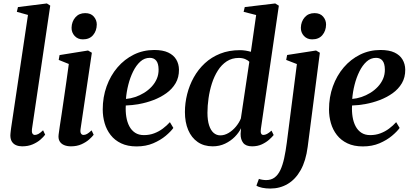

<svg xmlns="http://www.w3.org/2000/svg" viewBox="-20 -837 2384 1112"><path d="M165 -88.5Q163 -71.5 168 -63.5Q173 -55.5 182 -55.5Q191 -55.5 202 -61Q213 -66.5 229.5 -82.5L241.5 -57Q232 -44 214 -28.2Q196 -12.5 169.5 -1Q143 10.5 108 10.5Q89.5 10.5 74 4.2Q58.5 -2 49.2 -16.2Q40 -30.5 40 -53Q40 -58 40.8 -65.2Q41.5 -72.5 42.5 -81Q43.5 -89.5 44.5 -96.5L142 -750.5L77.5 -768.5L84 -796L251.5 -817L271 -804.5Z M391 10.5Q368 10.5 351 3.2Q334 -4 325.2 -19Q316.5 -34 319.5 -57.5Q321 -72.5 325.8 -103Q330.5 -133.5 336.8 -175Q343 -216.5 350 -265Q357 -313.5 364.5 -365Q372 -416.5 378.5 -466.5L320 -490L325 -518L490 -544.5L512 -531.5L446.5 -89.5Q444 -71.5 449.2 -63.5Q454.5 -55.5 463.5 -55.5Q473.5 -55.5 484 -61.2Q494.5 -67 510.5 -82L522.5 -56.5Q514 -45 496.2 -29.2Q478.5 -13.5 452 -1.5Q425.5 10.5 391 10.5ZM460 -609Q430.5 -609 412.2 -629Q394 -649 394.5 -676.5Q395.5 -712.5 416.8 -736.8Q438 -761 473.5 -761Q506 -761 523.2 -741Q540.5 -721 540.5 -695Q540 -658.5 519.2 -633.8Q498.5 -609 460 -609Z M984 -96Q969.5 -75.5 939.8 -50.5Q910 -25.5 867.5 -7.2Q825 11 771 11Q719 11 681.8 -6.8Q644.5 -24.5 620.8 -55Q597 -85.5 586 -123.8Q575 -162 575 -203Q575 -274.5 597.5 -337Q620 -399.5 660.5 -446.8Q701 -494 755.2 -520.8Q809.5 -547.5 873.5 -547.5Q923 -547.5 954.2 -532.8Q985.5 -518 1000.8 -492.2Q1016 -466.5 1016.5 -434Q1017 -389 997 -355Q977 -321 943.2 -297Q909.5 -273 868.8 -257.5Q828 -242 786.2 -234.5Q744.5 -227 708.5 -226Q706.5 -191.5 711.5 -160.5Q716.5 -129.5 729 -105.8Q741.5 -82 762.5 -68.2Q783.5 -54.5 813.5 -54.5Q845.5 -54.5 872.8 -64.8Q900 -75 923 -92.2Q946 -109.5 964 -129.5ZM847.5 -502Q816.5 -502 792.5 -480.2Q768.5 -458.5 751 -423Q733.5 -387.5 723 -345.8Q712.5 -304 709.5 -264Q735.5 -266 762.5 -275Q789.5 -284 814 -299Q838.5 -314 857.8 -334.5Q877 -355 888 -380.2Q899 -405.5 898.5 -435Q898 -469.5 884.8 -485.8Q871.5 -502 847.5 -502Z M1491 -91Q1488.5 -73.5 1492 -64.5Q1495.5 -55.5 1505.5 -55.5Q1515 -55.5 1526.2 -61.2Q1537.5 -67 1552.5 -80.5L1565 -55Q1556.5 -44 1539.2 -28.5Q1522 -13 1497 -1.2Q1472 10.5 1440 10.5Q1404 10.5 1388.5 -9.5Q1373 -29.5 1373.5 -62L1376 -94.5Q1363.5 -68.5 1339.8 -44.5Q1316 -20.5 1283.5 -5Q1251 10.5 1212 10.5Q1161 10.5 1125 -14.5Q1089 -39.5 1070 -84Q1051 -128.5 1051 -188Q1051 -240 1064 -291.8Q1077 -343.5 1102.5 -389.2Q1128 -435 1166.2 -470.5Q1204.5 -506 1255.2 -526.2Q1306 -546.5 1370 -546.5Q1386 -546.5 1402.8 -543.8Q1419.5 -541 1433 -537L1463.5 -750L1391 -768.5L1397.5 -796L1574 -817L1595 -804ZM1424 -479Q1415.5 -488.5 1399.5 -495Q1383.5 -501.5 1363 -501.5Q1323.5 -501.5 1293.2 -481.8Q1263 -462 1241.8 -428.5Q1220.5 -395 1207.2 -353.5Q1194 -312 1187.8 -268Q1181.5 -224 1181.5 -184Q1181.5 -140.5 1191 -111.2Q1200.5 -82 1217.2 -67.5Q1234 -53 1256 -53Q1280.5 -53 1304.2 -67.2Q1328 -81.5 1346.8 -104.2Q1365.5 -127 1375 -151Z M1762 13.5Q1751.5 94.5 1721.5 148Q1691.5 201.5 1646.5 228.2Q1601.5 255 1545.5 255Q1520.5 255 1498.5 250.5Q1476.5 246 1465 238L1479.5 199Q1487 202 1499.2 204Q1511.5 206 1521.5 206Q1550.5 206 1570.5 191Q1590.5 176 1603.8 147.8Q1617 119.5 1625.8 79.5Q1634.5 39.5 1641 -10.5L1699.5 -466L1637.5 -490L1643 -518.5L1810.5 -544.5L1832.5 -531.5ZM1788 -609Q1758.5 -609 1740.2 -629Q1722 -649 1722.5 -676.5Q1723.5 -712.5 1744.8 -736.8Q1766 -761 1801.5 -761Q1834 -761 1851.2 -741Q1868.5 -721 1868.5 -695Q1868 -658.5 1847.2 -633.8Q1826.5 -609 1788 -609Z M2294.5 -96Q2280 -75.5 2250.2 -50.5Q2220.5 -25.5 2178 -7.2Q2135.5 11 2081.5 11Q2029.5 11 1992.2 -6.8Q1955 -24.5 1931.2 -55Q1907.5 -85.5 1896.5 -123.8Q1885.5 -162 1885.5 -203Q1885.5 -274.5 1908 -337Q1930.5 -399.5 1971 -446.8Q2011.5 -494 2065.8 -520.8Q2120 -547.5 2184 -547.5Q2233.5 -547.5 2264.8 -532.8Q2296 -518 2311.2 -492.2Q2326.5 -466.5 2327 -434Q2327.5 -389 2307.5 -355Q2287.5 -321 2253.8 -297Q2220 -273 2179.2 -257.5Q2138.5 -242 2096.8 -234.5Q2055 -227 2019 -226Q2017 -191.5 2022 -160.5Q2027 -129.5 2039.5 -105.8Q2052 -82 2073 -68.2Q2094 -54.5 2124 -54.5Q2156 -54.5 2183.2 -64.8Q2210.5 -75 2233.5 -92.2Q2256.5 -109.5 2274.5 -129.5ZM2158 -502Q2127 -502 2103 -480.2Q2079 -458.5 2061.5 -423Q2044 -387.5 2033.5 -345.8Q2023 -304 2020 -264Q2046 -266 2073 -275Q2100 -284 2124.5 -299Q2149 -314 2168.2 -334.5Q2187.5 -355 2198.5 -380.2Q2209.5 -405.5 2209 -435Q2208.5 -469.5 2195.2 -485.8Q2182 -502 2158 -502Z"/></svg>

Font: Merriweather 72pt SemiBold
Style: Italic
Weight: 600
Italic angle: -7.8°
Version: Version 2.101